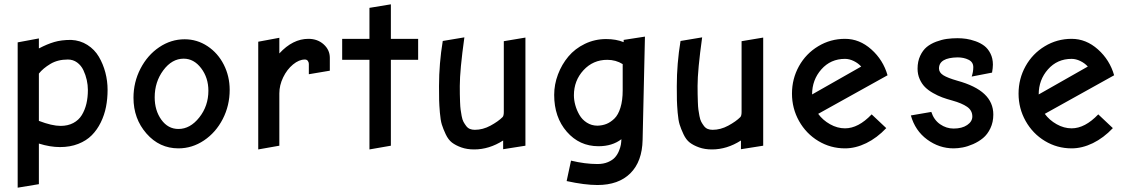

<svg xmlns="http://www.w3.org/2000/svg" viewBox="-20 -680 5193 880"><path d="M305.2 -497.1Q261.2 -497.1 228.8 -487.5Q196.3 -478 158.2 -458V-503.9L61 -485.8V180.2L158.2 164.1V-22Q209.5 -5.9 254.9 -5.9Q301.3 -5.9 338.6 -20.5Q376 -35.2 400.6 -60.1Q425.3 -85 441.9 -118.9Q458.5 -152.8 465.8 -189.9Q473.1 -227.1 473.1 -268.1Q473.1 -308.6 462.9 -347.7Q452.6 -386.7 433.1 -419.9Q413.6 -453.1 380.6 -474.1Q347.7 -495.1 306.2 -497.1ZM257.8 -103Q218.3 -103 158.2 -126V-342.8Q177.2 -366.7 210.9 -387Q244.6 -407.2 291 -407.2Q314.9 -407.2 333.5 -393.6Q352.1 -379.9 362.3 -358.2Q372.6 -336.4 377.7 -313.2Q382.8 -290 382.8 -268.1Q382.8 -233.4 376 -204.6Q369.1 -175.8 355 -152.6Q340.8 -129.4 315.9 -116.2Q291 -103 257.8 -103Z M797.9 0Q860.8 0 915 -36.4Q969.2 -72.8 1001 -134.5Q1032.7 -196.3 1032.7 -268.1Q1032.7 -330.1 1005.9 -383.3Q979 -436.5 931.2 -468.3Q883.3 -500 826.2 -500Q763.7 -500 709.7 -463.6Q655.8 -427.2 623.8 -365.2Q591.8 -303.2 591.8 -231.9Q591.8 -135.7 651.4 -67.9Q710.9 0 797.9 0ZM821.8 -411.1Q868.7 -411.1 901.9 -367.4Q935.1 -323.7 935.1 -264.2Q935.1 -194.3 893.3 -141.6Q851.6 -88.9 797.9 -88.9Q750 -88.9 719.5 -131.3Q689 -173.8 689 -233.9Q689 -304.7 728.5 -357.9Q768.1 -411.1 821.8 -411.1Z M1491.7 -415Q1491.7 -451.2 1463.6 -476.6Q1435.5 -502 1393.6 -502Q1321.8 -502 1260.3 -435.1V-506.8L1163.6 -488.8V4.9L1260.3 -12.2V-252Q1260.3 -289.1 1277.8 -325.4Q1295.4 -361.8 1323 -384.5Q1350.6 -407.2 1377.4 -407.2Q1386.2 -407.2 1390.9 -400.9Q1395.5 -394.5 1395.5 -387.2V-339.8L1491.7 -356Z M1896.5 -502H1771.5V-660.2L1673.3 -644V-502H1548.3V-405.8H1673.3V4.9L1771.5 -12.2V-405.8H1896.5Z M2087.4 -286.1Q2087.4 -358.4 2108.4 -508.8L2009.3 -492.2Q1992.2 -388.2 1992.2 -286.1V-280.8Q1992.2 -241.7 1992.7 -220.5Q1993.2 -199.2 1996.1 -164.1Q1999 -128.9 2005.1 -109.1Q2011.2 -89.4 2022.9 -64.5Q2034.7 -39.6 2051.5 -26.6Q2068.4 -13.7 2094.2 -4.4Q2120.1 4.9 2153.3 4.9Q2222.2 4.9 2286.1 -36.1V3.9L2388.2 -12.2V-507.8L2289.1 -491.2V-167Q2289.1 -148.9 2283.2 -143.1Q2263.7 -123.5 2228.3 -104.2Q2192.9 -85 2156.2 -85Q2143.6 -85 2133.5 -89.1Q2123.5 -93.3 2116.5 -102.8Q2109.4 -112.3 2104.2 -121.8Q2099.1 -131.3 2095.9 -148.4Q2092.8 -165.5 2091.1 -178Q2089.4 -190.4 2088.6 -212.9Q2087.9 -235.4 2087.6 -248.3Q2087.4 -261.2 2087.4 -286.1Z M2936 -512.2 2838.4 -497.1V-486.8Q2803.7 -501 2758.3 -501Q2706.1 -501 2660.6 -479Q2615.2 -457 2585 -420.9Q2554.7 -384.8 2537.4 -338.9Q2520 -293 2520 -245.1Q2520 -142.6 2577.9 -76.2Q2635.7 -9.8 2723.1 -9.8Q2786.1 -9.8 2828.1 -42Q2827.6 -29.3 2825.7 -17.1Q2823.7 -4.9 2816.7 12.2Q2809.6 29.3 2798.3 41.7Q2787.1 54.2 2766.4 63Q2745.6 71.8 2718.3 71.8Q2661.6 71.8 2597.2 56.2L2577.1 149.9Q2659.7 168 2718.3 168Q2814.9 168 2869.1 114.3Q2923.3 60.5 2925.3 -39.1ZM2834 -386.2V-266.1Q2834 -219.7 2823.7 -186.5Q2813.5 -153.3 2795.7 -136.2Q2777.8 -119.1 2759 -111.8Q2740.2 -104.5 2718.3 -104Q2691.4 -104 2669.7 -117.9Q2647.9 -131.8 2635.5 -153.6Q2623 -175.3 2616.7 -198.5Q2610.4 -221.7 2610.4 -243.2Q2610.4 -310.5 2654.3 -358.2Q2698.2 -405.8 2763.2 -405.8Q2802.7 -405.8 2834 -386.2Z M3177.2 -286.1Q3177.2 -358.4 3198.2 -508.8L3099.1 -492.2Q3082 -388.2 3082 -286.1V-280.8Q3082 -241.7 3082.5 -220.5Q3083 -199.2 3085.9 -164.1Q3088.9 -128.9 3095 -109.1Q3101.1 -89.4 3112.8 -64.5Q3124.5 -39.6 3141.4 -26.6Q3158.2 -13.7 3184.1 -4.4Q3210 4.9 3243.2 4.9Q3312 4.9 3376 -36.1V3.9L3478 -12.2V-507.8L3378.9 -491.2V-167Q3378.9 -148.9 3373 -143.1Q3353.5 -123.5 3318.1 -104.2Q3282.7 -85 3246.1 -85Q3233.4 -85 3223.4 -89.1Q3213.4 -93.3 3206.3 -102.8Q3199.2 -112.3 3194.1 -121.8Q3189 -131.3 3185.8 -148.4Q3182.6 -165.5 3180.9 -178Q3179.2 -190.4 3178.5 -212.9Q3177.7 -235.4 3177.5 -248.3Q3177.2 -261.2 3177.2 -286.1Z M3853 0Q3901.4 0 3950.4 -23.9Q3999.5 -47.9 4042 -92.8L3975.1 -155.8Q3914.1 -91.8 3853 -91.8Q3817.9 -91.8 3784.4 -110.6Q3751 -129.4 3730 -158.2L4047.9 -335Q4027.8 -405.3 3973.6 -453.6Q3919.4 -502 3853 -502Q3786.1 -502 3730 -468Q3673.8 -434.1 3641.8 -376.5Q3609.9 -318.8 3609.9 -251Q3609.9 -183.1 3642.3 -125.2Q3674.8 -67.4 3730.7 -33.7Q3786.6 0 3853 0ZM3702.1 -247.1Q3702.1 -314 3744.6 -362.1Q3787.1 -410.2 3853 -410.2Q3872.6 -410.2 3892.8 -400.4Q3913.1 -390.6 3927.2 -375Z M4344.7 -219.2Q4388.7 -207 4412.6 -190.4Q4436.5 -173.8 4436.5 -146Q4436.5 -123 4412.8 -106.9Q4389.2 -90.8 4350.6 -90.8Q4317.4 -90.8 4288.8 -110.6Q4260.3 -130.4 4248.5 -167L4154.8 -150.9Q4174.3 -81.1 4229.5 -40.5Q4284.7 0 4350.6 0Q4370.1 0 4392.3 -4.2Q4414.6 -8.3 4440.2 -19.5Q4465.8 -30.8 4485.8 -47.4Q4505.9 -64 4519.3 -92Q4532.7 -120.1 4532.7 -154.8Q4532.7 -210.4 4491.9 -248.8Q4451.2 -287.1 4367.7 -310.1Q4323.2 -322.8 4303.5 -335.2Q4283.7 -347.7 4283.7 -366.2Q4283.7 -415.5 4368.7 -417Q4397.5 -417 4419.2 -406.2Q4440.9 -395.5 4440.9 -372.1Q4440.9 -350.6 4433.6 -329.1L4526.9 -347.2Q4530.8 -369.1 4530.8 -383.8Q4530.8 -412.6 4519.5 -434.8Q4508.3 -457 4491.2 -470Q4474.1 -482.9 4451.4 -491Q4428.7 -499 4408.7 -502Q4388.7 -504.9 4368.7 -504.9Q4343.3 -504.9 4319.8 -501.7Q4296.4 -498.5 4271 -489Q4245.6 -479.5 4227.5 -464.6Q4209.5 -449.7 4197.5 -424.1Q4185.5 -398.4 4185.5 -365.2Q4185.5 -339.4 4195.1 -317.6Q4204.6 -295.9 4219.5 -281Q4234.4 -266.1 4256.3 -253.7Q4278.3 -241.2 4298.8 -233.6Q4319.3 -226.1 4344.7 -219.2Z M4891.6 0Q4939.9 0 4989 -23.9Q5038.1 -47.9 5080.6 -92.8L5013.7 -155.8Q4952.6 -91.8 4891.6 -91.8Q4856.4 -91.8 4823 -110.6Q4789.6 -129.4 4768.6 -158.2L5086.4 -335Q5066.4 -405.3 5012.2 -453.6Q4958 -502 4891.6 -502Q4824.7 -502 4768.6 -468Q4712.4 -434.1 4680.4 -376.5Q4648.4 -318.8 4648.4 -251Q4648.4 -183.1 4680.9 -125.2Q4713.4 -67.4 4769.3 -33.7Q4825.2 0 4891.6 0ZM4740.7 -247.1Q4740.7 -314 4783.2 -362.1Q4825.7 -410.2 4891.6 -410.2Q4911.1 -410.2 4931.4 -400.4Q4951.7 -390.6 4965.8 -375Z"/></svg>

Font: Comic Neue Angular
Style: Bold
Weight: 700
Designer: Craig Rozynski
Foundry: Craig Rozynski
Version: Version 2.003